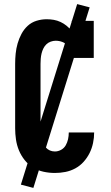

<svg xmlns="http://www.w3.org/2000/svg" viewBox="-20 -837 540 938"><path d="M248 8Q220 8 192.5 2Q165 -4 141.5 -18.5Q118 -33 100.5 -55Q83 -77 72.5 -102.5Q62 -128 58 -155.5Q54 -183 54 -210V-525Q54 -550 56.5 -575Q59 -600 66 -624.5Q73 -649 85 -671.5Q97 -694 115.5 -711Q134 -728 158.5 -735.5Q183 -743 208 -743Q226 -743 243 -740Q260 -737 276 -729.5Q292 -722 305.5 -711Q319 -700 330 -686V-735H438V-554H330Q330 -570 325.5 -586Q321 -602 310.5 -614Q300 -626 284.5 -632Q269 -638 252 -638Q240 -638 227.5 -633.5Q215 -629 206 -620Q197 -611 191.5 -599.5Q186 -588 183 -575.5Q180 -563 179 -550Q178 -537 178 -525V-210Q178 -198 179 -185.5Q180 -173 183 -161Q186 -149 191 -137.5Q196 -126 204 -116.5Q212 -107 223.5 -102Q235 -97 248 -97Q264 -97 278.5 -105Q293 -113 301 -127Q309 -141 312.5 -157Q316 -173 316 -190H440Q440 -164 434.5 -138Q429 -112 417.5 -89Q406 -66 388.5 -46.5Q371 -27 348 -14.5Q325 -2 299.5 3Q274 8 248 8ZM143 81 82 65 357 -817 418 -801Z"/></svg>

Font: Iosevka Slab Extrabold
Style: Regular
Weight: 800
Monospace: yes
Designer: Belleve Invis
Foundry: Belleve Invis
Version: Version 11.1.1; ttfautohint (v1.8.3)